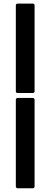

<svg xmlns="http://www.w3.org/2000/svg" viewBox="-20 -782 281 1060"><path d="M67.4 -752.4Q67.4 -756.3 70.1 -759.3Q72.8 -762.2 76.7 -762.2H161.6Q165.5 -762.2 168.2 -759.3Q170.9 -756.3 170.9 -752.4V-277.8Q170.9 -273.9 168.2 -271.2Q165.5 -268.6 161.6 -268.6H76.7Q72.8 -268.6 70.1 -271.2Q67.4 -273.9 67.4 -277.8ZM161.6 -241.2Q165.5 -241.2 168.2 -238.3Q170.9 -235.4 170.9 -231.4V247.6Q170.9 251.5 168.2 254.4Q165.5 257.3 161.6 257.3H76.7Q72.8 257.3 70.1 254.4Q67.4 251.5 67.4 247.6V-231.4Q67.4 -235.4 70.1 -238.3Q72.8 -241.2 76.7 -241.2Z"/></svg>

Font: Pyidaungsu ZawDecode
Style: Bold
Weight: 700
Designer: Sun Tun
Foundry: Your Own Font Foundry
Version: Version 2.50